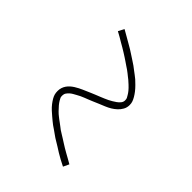

<svg xmlns="http://www.w3.org/2000/svg" viewBox="-14 -551 529 529"><g transform="rotate(-45 250.0 -287.0)"><path d="M298 -203Q288 -203 280 -207.5Q272 -212 266 -218.5Q260 -225 255.5 -232.5Q251 -240 247.5 -248.5Q244 -257 240.5 -265.5Q237 -274 233 -283Q231 -288 228.5 -294Q226 -300 224 -305.5Q222 -311 219.5 -316Q217 -321 214.5 -325.5Q212 -330 209.5 -334.5Q207 -339 203.5 -343Q200 -347 195.5 -350Q191 -353 185 -353Q180 -353 177.5 -352Q175 -351 170 -348Q165 -345 159.5 -340.5Q154 -336 147.5 -329.5Q141 -323 138.5 -319.5Q136 -316 133 -312.5Q130 -309 127.5 -305Q125 -301 121.5 -297Q118 -293 115 -288.5Q112 -284 109 -279Q106 -274 102.5 -268.5Q99 -263 95.5 -257.5Q92 -252 88 -245.5Q84 -239 80.5 -232.5Q77 -226 73 -219Q69 -212 65 -205L48 -213Q53 -223 57.5 -231.5Q62 -240 67 -248Q72 -256 76.5 -263Q81 -270 85 -277Q89 -284 93.5 -290Q98 -296 102 -302Q106 -308 109.5 -313Q113 -318 117 -322.5Q121 -327 125 -332Q129 -337 135.5 -344Q142 -351 148.5 -356Q155 -361 161 -364.5Q167 -368 172.5 -369.5Q178 -371 185 -371Q192 -371 198 -369Q204 -367 209 -363.5Q214 -360 218 -355.5Q222 -351 225.5 -345.5Q229 -340 231.5 -335Q234 -330 236.5 -324.5Q239 -319 241.5 -313Q244 -307 246.5 -301.5Q249 -296 251.5 -289.5Q254 -283 256.5 -277Q259 -271 261.5 -265Q264 -259 266.5 -254Q269 -249 272 -244Q275 -239 278.5 -234Q282 -229 287 -225Q292 -221 298 -221Q304 -221 306.5 -222.5Q309 -224 313.5 -226.5Q318 -229 323.5 -233.5Q329 -238 335.5 -245Q342 -252 344.5 -255Q347 -258 350 -262Q353 -266 356 -269.5Q359 -273 362 -277.5Q365 -282 368 -286.5Q371 -291 374.5 -296Q378 -301 381.5 -306.5Q385 -312 388.5 -317.5Q392 -323 395.5 -329Q399 -335 403 -342Q407 -349 411 -355.5Q415 -362 419 -370L436 -361Q431 -352 426 -343.5Q421 -335 416.5 -327Q412 -319 407.5 -311.5Q403 -304 398.5 -297.5Q394 -291 390 -284.5Q386 -278 382 -272.5Q378 -267 374 -262Q370 -257 366.5 -252Q363 -247 359 -242.5Q355 -238 348 -231Q341 -224 334.5 -219Q328 -214 322 -210.5Q316 -207 310.5 -205Q305 -203 298 -203Z"/></g></svg>

Font: Iosevka Curly Slab ThObl
Style: Regular
Weight: 100
Italic angle: -9°
Monospace: yes
Designer: Belleve Invis
Foundry: Belleve Invis
Version: Version 11.0.0; ttfautohint (v1.8.3)